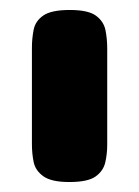

<svg xmlns="http://www.w3.org/2000/svg" viewBox="-20 -605 278 385"><path d="M119 -240Q83 -240 67 -251.5Q51 -263 47.5 -280Q44 -297 44 -316V-509Q44 -528 47.5 -545.5Q51 -563 67 -574Q83 -585 120 -585Q157 -585 172.5 -573.5Q188 -562 191.5 -544.5Q195 -527 195 -508V-315Q195 -296 191 -279Q187 -262 171.5 -251Q156 -240 119 -240Z"/></svg>

Font: Fredoka SemiExpanded SemiBold
Style: Regular
Weight: 600
Width: 6
Designer: Ben Nathan
Foundry: Milena B. Brandão, Ben Nathan
Version: Version 2.001